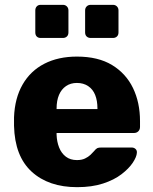

<svg xmlns="http://www.w3.org/2000/svg" viewBox="-20 -764 634 794"><path d="M299 10Q181 10 111 -54Q41 -118 38 -244Q38 -251 38 -262Q38 -273 38 -279Q41 -358 73.5 -414.5Q106 -471 163.5 -500.5Q221 -530 298 -530Q386 -530 443.5 -495Q501 -460 530 -400Q559 -340 559 -263V-239Q559 -228 552 -221Q545 -214 534 -214H214Q214 -213 214 -211Q214 -209 214 -207Q215 -178 224.5 -154Q234 -130 252.5 -116Q271 -102 298 -102Q318 -102 331.5 -108.5Q345 -115 354 -123.5Q363 -132 368 -138Q377 -149 382.5 -151.5Q388 -154 400 -154H524Q534 -154 540.5 -148Q547 -142 546 -132Q545 -115 529 -91Q513 -67 482.5 -43.5Q452 -20 406 -5Q360 10 299 10ZM214 -313H383V-315Q383 -348 373.5 -371.5Q364 -395 344.5 -408Q325 -421 298 -421Q272 -421 253 -408Q234 -395 224 -371.5Q214 -348 214 -315ZM355 -607Q345 -607 338.5 -613Q332 -619 332 -630V-721Q332 -731 338.5 -737.5Q345 -744 355 -744H447Q457 -744 463.5 -737.5Q470 -731 470 -721V-630Q470 -619 463.5 -613Q457 -607 447 -607ZM148 -607Q138 -607 132 -613Q126 -619 126 -630V-721Q126 -731 132 -737.5Q138 -744 148 -744H240Q250 -744 256.5 -737.5Q263 -731 263 -721V-630Q263 -619 256.5 -613Q250 -607 240 -607Z"/></svg>

Font: Rubik Light
Style: Bold
Weight: 700
Version: Version 2.104